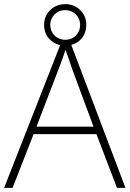

<svg xmlns="http://www.w3.org/2000/svg" viewBox="-20 -912 630 932"><path d="M548 0H589L326 -694C369 -705 399 -742 399 -792C399 -849 354 -892 297 -892C240 -892 194 -850 194 -791C194 -739 228 -703 272 -693L0 0H41L143 -261H448ZM297 -719C254 -719 224 -751 224 -791C224 -832 256 -863 297 -863C336 -863 369 -832 369 -791C369 -751 340 -719 297 -719ZM330 -578 434 -297H157L265 -578C275 -604 288 -638 298 -670C310 -636 323 -600 330 -578Z"/></svg>

Font: Noto Sans Georgian ExtraLight
Style: Regular
Weight: 200
Designer: Monotype Design Team, Akaki Razmadze
Foundry: Google LLC
Version: Version 2.005